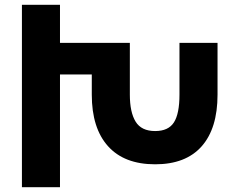

<svg xmlns="http://www.w3.org/2000/svg" viewBox="-20 -777 981 797"><path d="M883 -599V-384Q883 -244 817 -169.5Q751 -95 624 -95Q496 -95 428.5 -170Q361 -245 361 -384V-468H229V0H71V-757H229V-599H519V-384Q519 -311 543 -272Q567 -233 624 -233Q679 -233 702 -269Q725 -305 725 -384V-599Z"/></svg>

Font: Montserrat arm2 SemiBold
Style: Regular
Weight: 600
Designer: Julieta Ulanovsky
Foundry: Julieta Ulanovsky
Version: Version 6.000